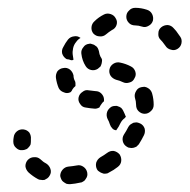

<svg xmlns="http://www.w3.org/2000/svg" viewBox="-20 -482 485 491"><path d="M134 -32Q135 -27 137 -23Q139 -19 142 -17Q146 -14 150 -12Q154 -11 159 -11Q172 -12 185 -15Q189 -15 193 -18Q197 -20 199 -24Q202 -28 203 -32Q204 -36 203 -41Q201 -50 194 -55Q186 -61 177 -59Q166 -57 155 -56Q146 -55 140 -48Q134 -41 134 -32ZM51 -73Q45 -66 45 -57Q46 -48 53 -41Q64 -31 77 -24Q80 -22 85 -22Q89 -21 94 -22Q98 -24 101 -26Q105 -29 107 -33Q112 -41 109 -50Q106 -59 98 -64Q90 -68 83 -75Q76 -81 67 -80Q58 -80 51 -73ZM228 -49Q230 -45 234 -43Q238 -40 242 -39Q246 -37 251 -38Q255 -38 259 -41Q271 -47 281 -55Q289 -61 290 -70Q291 -79 286 -87Q280 -94 271 -96Q262 -97 254 -91Q246 -85 237 -80Q229 -75 226 -66Q224 -57 228 -49ZM40 -151Q30 -152 23 -146Q16 -140 15 -131Q14 -126 14 -120Q14 -110 21 -104Q28 -97 37 -98Q42 -98 46 -100Q50 -101 53 -105Q56 -108 58 -112Q59 -116 59 -121Q59 -123 59 -126Q60 -135 55 -143Q49 -150 40 -151ZM304 -107Q308 -104 312 -104Q316 -103 321 -104Q325 -105 329 -107Q332 -110 335 -113Q342 -124 348 -136Q352 -144 350 -153Q347 -162 339 -166Q335 -168 330 -169Q326 -169 321 -168Q317 -166 314 -164Q310 -161 308 -157Q303 -147 297 -138Q292 -130 294 -121Q296 -112 304 -107ZM299 -180Q300 -182 302 -183Q299 -191 295 -199Q293 -203 290 -206Q286 -209 282 -210Q278 -212 273 -211Q269 -211 265 -209Q257 -204 254 -196Q251 -187 255 -178Q259 -171 261 -164Q263 -158 267 -154Q270 -150 276 -149Q277 -149 277 -149Q278 -149 278 -150Q284 -158 288 -167Q292 -175 299 -180ZM350 -191Q359 -191 366 -198Q373 -204 373 -214Q373 -229 369 -243Q368 -247 365 -251Q362 -255 358 -257Q355 -259 350 -260Q346 -260 341 -259Q332 -257 328 -249Q323 -241 325 -232Q328 -223 328 -214Q328 -204 334 -198Q341 -191 350 -191ZM185 -216Q179 -224 181 -233Q183 -242 191 -247Q198 -253 207 -251Q215 -250 224 -249Q233 -249 239 -243Q246 -236 246 -227Q246 -226 246 -225Q246 -223 245 -222Q243 -221 241 -218Q237 -213 234 -207Q232 -206 229 -205Q226 -204 223 -204Q210 -205 199 -207Q190 -208 185 -216ZM130 -257Q125 -269 123 -283Q122 -292 127 -300Q133 -307 142 -308Q151 -310 159 -304Q166 -298 168 -289Q168 -282 171 -276Q173 -273 173 -269Q173 -265 173 -262Q168 -258 165 -253Q164 -250 162 -248Q162 -247 161 -247Q161 -247 160 -246Q151 -242 143 -246Q134 -249 130 -257ZM324 -282Q329 -290 326 -299Q323 -308 315 -312Q302 -319 287 -322Q278 -324 270 -319Q262 -314 260 -305Q258 -296 263 -288Q268 -281 277 -278Q286 -276 294 -272Q302 -268 311 -271Q320 -273 324 -282ZM230 -306Q234 -309 237 -312Q239 -316 240 -320Q241 -325 241 -329Q240 -333 237 -337Q234 -343 233 -351Q232 -355 230 -359Q228 -363 224 -365Q221 -368 216 -369Q212 -371 208 -370Q198 -369 193 -361Q187 -354 188 -345Q190 -327 199 -313Q204 -305 213 -303Q222 -301 230 -306ZM175 -375Q179 -381 186 -385Q178 -391 169 -389Q160 -388 154 -381Q147 -372 142 -362Q137 -354 139 -345Q142 -336 150 -331Q150 -331 150 -331Q150 -331 150 -331Q153 -330 156 -330Q159 -329 162 -328Q163 -328 164 -328Q166 -328 167 -329Q167 -329 168 -329Q168 -329 168 -329Q167 -335 166 -342Q165 -350 167 -359Q169 -368 175 -375ZM409 -418Q399 -418 392 -412Q385 -406 385 -397Q384 -387 390 -381Q396 -375 400 -369Q402 -366 403 -365Q408 -357 417 -355Q426 -352 434 -357Q442 -362 444 -371Q446 -381 441 -388Q439 -391 436 -395Q431 -403 424 -410Q418 -417 409 -418ZM219 -396Q226 -389 235 -389Q244 -388 251 -394Q258 -400 266 -405Q275 -409 278 -418Q281 -427 276 -435Q272 -443 263 -446Q254 -449 246 -445Q232 -438 222 -428Q215 -422 214 -413Q213 -403 219 -396ZM326 -462Q316 -462 310 -455Q303 -449 303 -439Q303 -430 310 -423Q316 -417 326 -417Q334 -417 343 -414Q352 -411 360 -416Q368 -420 371 -429Q373 -438 369 -446Q365 -454 356 -457Q341 -462 326 -462Z"/></svg>

Font: FRB American Cursive Guidelines Dashed Extrabold
Style: Bold Italic
Weight: 800
Italic angle: -25°
Version: Version 2.0;Modular Font Editor K font №1